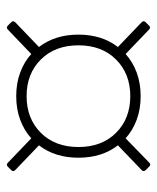

<svg xmlns="http://www.w3.org/2000/svg" viewBox="32 -674 469 574"><g transform="rotate(90 267.0 -386.5)"><path d="M56 -175 46 -185Q40 -191 46 -197L120 -268Q83 -316 83 -386Q83 -456 120 -504L46 -575Q40 -581 46 -587L56 -597Q62 -603 68 -597L141 -527Q164 -548 196 -560Q228 -572 267 -572Q306 -572 338 -560Q370 -548 393 -527L466 -598Q472 -604 478 -597L488 -587Q494 -581 488 -575L414 -504Q451 -456 451 -386Q451 -316 414 -268L488 -197Q494 -191 488 -185L478 -175Q472 -169 466 -175L393 -245Q370 -224 338 -212Q306 -200 267 -200Q228 -200 196 -212Q164 -224 141 -245L68 -175Q62 -169 56 -175ZM267 -231Q334 -231 376.5 -273.5Q419 -316 419 -386Q419 -456 376.5 -498.5Q334 -541 267 -541Q200 -541 157.5 -498.5Q115 -456 115 -386Q115 -316 157.5 -273.5Q200 -231 267 -231Z"/></g></svg>

Font: LINE Seed Sans Thin
Style: Regular
Weight: 250
Designer: LINE VX Design & Dalton Maag Ltd & Sandoll Inc
Foundry: Dalton Maag Ltd
Version: Version 1.003